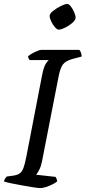

<svg xmlns="http://www.w3.org/2000/svg" viewBox="-30 -958 436 978"><path d="M174 0Q165 0 139.5 -4Q114 -8 83 -13.5Q52 -19 26 -24.5Q0 -30 -10 -34Q-8 -42 -3.5 -49Q1 -56 5 -59L35 -63Q57 -66 69.5 -74Q82 -82 89.5 -102.5Q97 -123 105 -164L184 -573Q193 -619 204.5 -635Q216 -651 218 -652H121Q119 -655 116.5 -659Q114 -663 113 -671Q120 -678 133.5 -685.5Q147 -693 160.5 -698.5Q174 -704 180 -704H374Q378 -700 382 -691Q386 -682 386 -670L337 -657Q303 -647 290 -629Q277 -611 269 -571L184 -136Q179 -111 170 -93.5Q161 -76 154 -68L253 -57Q255 -54 258 -47.5Q261 -41 261 -34Q245 -21 218.5 -10.5Q192 0 174 0ZM269 -807Q261 -807 250 -819.5Q239 -832 231 -848.5Q223 -865 223 -877Q223 -889 241 -903Q259 -917 280.5 -927.5Q302 -938 312 -938Q321 -938 331 -925Q341 -912 348 -895.5Q355 -879 355 -867Q355 -856 338.5 -841.5Q322 -827 301.5 -817Q281 -807 269 -807Z"/></svg>

Font: Texturina 72pt 72pt Medium
Style: Italic
Weight: 500
Italic angle: -11°
Designer: Guillermo Torres Carreño
Foundry: Omnibus-Type
Version: Version 1.002; ttfautohint (v1.8.3)